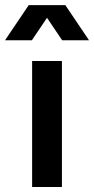

<svg xmlns="http://www.w3.org/2000/svg" viewBox="-67 -748 376 768"><path d="M61.5 -503.9H180.7V0H61.5ZM47.9 -727.5H194.3L289.1 -586.9H181.6L121.1 -676.8L60.5 -586.9H-46.9Z"/></svg>

Font: Wanted Sans SemiBold
Style: Regular
Weight: 600
Designer: Original Design by Kil Hyung-jin and Kang Hanbin, Wanted Lab, Inc; Hangeul from Source Han Sans by Jang Soo-young and Ka
Foundry: Wanted Lab, Inc.
Version: Version 1.003